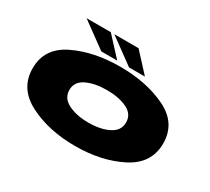

<svg xmlns="http://www.w3.org/2000/svg" viewBox="-145 -1005 1373 1256"><g transform="rotate(30 541.0 -377.0)"><path d="M534 4Q733 4 880 -71Q1027 -146 1027 -298.5Q1027 -451.5 880 -522.5Q733 -593.5 534 -593.5Q336 -593.5 188.5 -522.5Q41 -451.5 41 -298.5Q41 -146 188.5 -71Q336 4 534 4ZM534 -172Q444 -172 382 -203Q320 -234 320 -296Q320 -358.5 382 -388Q444 -417.5 534 -417.5Q625 -417.5 686.5 -388Q748 -358.5 748 -296Q748 -234 686.5 -203Q625 -172 534 -172ZM584.5 -618H704.5L575.5 -758H392.5ZM375 -618H495L366 -758H183Z"/></g></svg>

Font: Anybody ExtraExpanded Black
Style: Regular
Weight: 900
Width: 8
Version: Version 1.113;gftools[0.9.25]